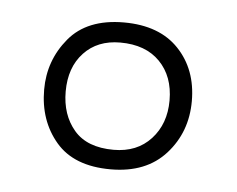

<svg xmlns="http://www.w3.org/2000/svg" viewBox="-31 -817 373 302"><g transform="rotate(5 155.5 -666.0)"><path d="M153 -550Q95 -550 66.5 -583.5Q38 -617 38 -666Q38 -712 67 -747Q96 -782 154 -782Q210 -782 240.5 -750Q271 -718 271 -668Q271 -619 240 -584.5Q209 -550 153 -550ZM155 -581Q192 -581 214 -605Q236 -629 236 -666Q236 -704 213.5 -727Q191 -750 151 -750Q115 -750 93.5 -727Q72 -704 72 -666Q72 -629 92.5 -605Q113 -581 155 -581Z"/></g></svg>

Font: Literata 72pt
Style: Bold
Weight: 700
Designer: Latin by Veronika Burian and Jose Scaglione. Greek by Irene Vlachou. Cyrillic by Vera Evstafieva.
Foundry: TypeTogether
Version: Version 3.002